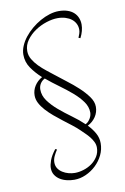

<svg xmlns="http://www.w3.org/2000/svg" viewBox="-83 -716 533 819"><g transform="rotate(-10 183.5 -306.0)"><path d="M121.1 -85.9Q112.8 -73.7 106.4 -60.1Q100.1 -46.4 100.1 -33.2Q100.1 -18.1 107.4 -7.1Q114.7 3.9 126.5 11.2Q138.2 18.6 152.1 22.2Q166 25.9 179.2 25.9Q196.8 25.9 216.3 20Q235.8 14.2 252.2 2.7Q268.6 -8.8 279.3 -25.9Q290 -43 290 -64.9Q290 -77.1 284.4 -88.9Q278.8 -100.6 270.3 -111.3Q261.7 -122.1 251.7 -131.6Q241.7 -141.1 232.9 -149.9Q219.7 -162.6 202.4 -176Q185.1 -189.5 166.5 -203.6Q147.9 -217.8 130.1 -232.9Q112.3 -248 98.1 -263.7Q84 -279.3 75.4 -295.7Q66.9 -312 66.9 -329.1Q66.9 -351.6 79.1 -370.6Q91.3 -389.6 111.8 -400.9Q85 -425.3 67.4 -451.2Q49.8 -477.1 49.8 -508.8Q49.8 -527.3 57.9 -546.4Q65.9 -565.4 79.8 -583Q93.8 -600.6 111.8 -615.7Q129.9 -630.9 149.9 -642.1Q169.9 -653.3 190.7 -659.7Q211.4 -666 230 -666Q252 -666 268.3 -660.4Q284.7 -654.8 295.4 -644.8Q306.2 -634.8 311.5 -621.3Q316.9 -607.9 316.9 -592.8Q316.9 -565.9 301.8 -536.1L293.9 -539.1Q297.9 -547.9 300.5 -556.4Q303.2 -564.9 303.2 -573.2Q303.2 -586.9 297.4 -598.6Q291.5 -610.4 280.8 -618.9Q270 -627.4 254.6 -632.3Q239.3 -637.2 220.2 -637.2Q198.2 -637.2 171.6 -628.7Q145 -620.1 122.3 -604.7Q99.6 -589.4 84.2 -568.1Q68.8 -546.9 68.8 -521Q68.8 -502 78.9 -485.1Q88.9 -468.3 103.5 -453.4Q118.2 -438.5 135 -425.3Q151.9 -412.1 166 -400.9Q186.5 -384.3 212.4 -364.7Q238.3 -345.2 261.2 -324Q284.2 -302.7 300 -280.8Q315.9 -258.8 315.9 -236.8Q315.9 -213.4 303 -193.8Q290 -174.3 268.1 -163.1Q286.1 -144.5 297.6 -124Q309.1 -103.5 309.1 -80.1Q309.1 -53.2 297.4 -29.1Q285.6 -4.9 266.1 13.7Q246.6 32.2 221.9 43.2Q197.3 54.2 171.9 54.2Q156.2 54.2 140.1 50.5Q124 46.9 110.8 38.8Q97.7 30.8 89.4 18.1Q81.1 5.4 81.1 -12.2Q81.1 -25.4 88.1 -45.2Q95.2 -64.9 113.8 -88.9ZM288.1 -216.8Q288.1 -241.7 272 -264.2Q255.9 -286.6 231.2 -307.9Q206.5 -329.1 177.5 -350.1Q148.4 -371.1 122.1 -393.1Q109.4 -386.7 102.3 -375.2Q95.2 -363.8 95.2 -350.1Q95.2 -323.2 112.1 -300.3Q128.9 -277.3 153.8 -256.1Q178.7 -234.9 207.5 -214.1Q236.3 -193.4 259.8 -170.9Q267.1 -174.3 272.2 -179.9Q277.3 -185.5 281 -191.9Q284.7 -198.2 286.4 -204.8Q288.1 -211.4 288.1 -216.8Z"/></g></svg>

Font: Stalemate
Style: Regular
Weight: 400
Designer: Astigmatic (AOETI)
Foundry: Astigmatic (AOETI)
Version: Version 001.000